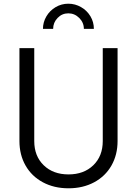

<svg xmlns="http://www.w3.org/2000/svg" viewBox="-20 -1005 740 1037"><path d="M85 -243V-745H165V-243Q165 -162 216 -112.5Q267 -63 350 -63Q433 -63 484 -112.5Q535 -162 535 -243V-745H615V-243Q615 -169 582 -111Q549 -53 488.5 -20.5Q428 12 350 12Q272 12 211.5 -20.5Q151 -53 118 -111Q85 -169 85 -243ZM349 -985Q386 -985 418 -966.5Q450 -948 468.5 -917Q487 -886 487 -849H433Q433 -883 408 -908Q383 -933 349 -933Q315 -933 291 -908Q267 -883 267 -849H212Q212 -885 230.5 -916.5Q249 -948 280.5 -966.5Q312 -985 349 -985Z"/></svg>

Font: Eudoxus Sans
Style: Regular
Weight: 400
Designer: Stijn de Vries
Foundry: tokotype
Version: Version 2.005